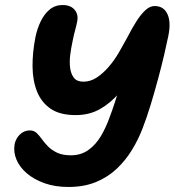

<svg xmlns="http://www.w3.org/2000/svg" viewBox="-20 -735 695 764"><path d="M252 9Q199 9 157 -6Q115 -21 86.5 -45.5Q58 -70 45.5 -100Q33 -130 38 -159Q40 -173 48 -186Q56 -199 69 -207.5Q82 -216 99 -216Q115 -216 125.5 -206Q136 -196 146.5 -181.5Q157 -167 171 -152.5Q185 -138 207 -127.5Q229 -117 262 -117Q302 -117 331.5 -138Q361 -159 381.5 -193.5Q402 -228 416 -268Q425 -291 436.5 -326Q448 -361 460 -400.5Q472 -440 483 -477Q494 -514 503 -544Q512 -574 516 -588L526 -459Q491 -407 455 -365.5Q419 -324 377 -300.5Q335 -277 281 -277Q219 -277 182 -302Q145 -327 127.5 -370.5Q110 -414 109.5 -470Q109 -526 121 -587Q128 -621 142 -650Q156 -679 177.5 -697Q199 -715 229 -715Q261 -715 277 -696Q293 -677 287 -649Q284 -633 278.5 -613Q273 -593 268 -567Q263 -544 259.5 -517Q256 -490 259 -465.5Q262 -441 274 -425.5Q286 -410 312 -410Q340 -410 365 -426.5Q390 -443 412.5 -469Q435 -495 453 -526Q471 -557 486 -585Q504 -620 521.5 -648Q539 -676 557.5 -693.5Q576 -711 595 -711Q631 -711 646 -679.5Q661 -648 650 -593Q644 -563 633.5 -518Q623 -473 609 -421Q595 -369 579.5 -318Q564 -267 548 -226Q531 -181 505.5 -139Q480 -97 444.5 -63.5Q409 -30 361.5 -10.5Q314 9 252 9Z"/></svg>

Font: Shantell Sans
Style: Bold Italic
Weight: 700
Italic angle: -11°
Designer: Stephen Nixon, Anya Danilova, Shantell Martin
Foundry: Arrow Type
Version: Version 1.011;[c5ecc13dd]